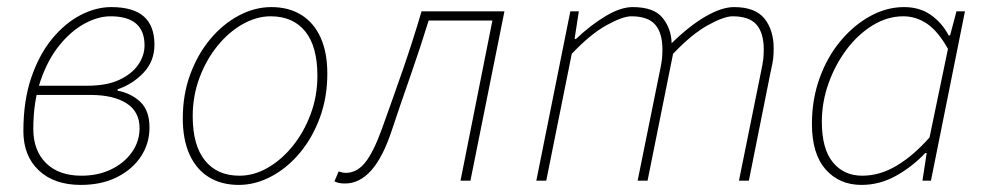

<svg xmlns="http://www.w3.org/2000/svg" viewBox="-20 -510 2790 542"><path d="M208 12Q133 12 89.5 -29Q46 -70 46 -140Q46 -226 68.5 -291.5Q91 -357 127.5 -401Q164 -445 207.5 -467.5Q251 -490 294 -490Q356 -490 386 -463.5Q416 -437 416 -384Q416 -337 385 -304.5Q354 -272 312 -258V-254Q350 -247 376 -222.5Q402 -198 402 -150Q402 -105 378 -68.5Q354 -32 310.5 -10Q267 12 208 12ZM210 -14Q257 -14 294 -32Q331 -50 352.5 -80.5Q374 -111 374 -148Q374 -195 337 -218.5Q300 -242 235 -242H69L74 -268H226Q281 -268 316.5 -284.5Q352 -301 370 -327Q388 -353 388 -382Q388 -464 292 -464Q257 -464 219 -443.5Q181 -423 148 -382.5Q115 -342 94.5 -282.5Q74 -223 74 -146Q74 -85 110 -49.5Q146 -14 210 -14Z M654 12Q605 12 569.5 -10Q534 -32 515 -74Q496 -116 496 -176Q496 -243 517 -300Q538 -357 573.5 -399.5Q609 -442 654 -466Q699 -490 746 -490Q795 -490 830.5 -468Q866 -446 885 -404Q904 -362 904 -302Q904 -235 883 -178Q862 -121 826.5 -78.5Q791 -36 746 -12Q701 12 654 12ZM656 -14Q697 -14 736 -36.5Q775 -59 806.5 -98Q838 -137 857 -188Q876 -239 876 -296Q876 -379 841.5 -421.5Q807 -464 744 -464Q704 -464 664.5 -441.5Q625 -419 593.5 -380Q562 -341 543 -290Q524 -239 524 -182Q524 -100 558.5 -57Q593 -14 656 -14Z M954 8Q944 8 937 6.5Q930 5 924 2L936 -26Q940 -25 945 -23.5Q950 -22 956 -22Q988 -22 1011.5 -52Q1035 -82 1058 -146Q1088 -229 1116.5 -311Q1145 -393 1170 -478H1404L1308 0H1280L1370 -452H1190Q1166 -374 1139 -297Q1112 -220 1086 -142Q1061 -66 1028 -29Q995 8 954 8Z M1494 0 1590 -478H1614L1602 -400H1606Q1647 -439 1689.5 -464.5Q1732 -490 1766 -490Q1826 -490 1850.5 -459.5Q1875 -429 1876 -388Q1927 -438 1972.5 -464Q2018 -490 2052 -490Q2112 -490 2138 -457.5Q2164 -425 2164 -374Q2164 -356 2162.5 -343.5Q2161 -331 2156 -310L2094 0H2066L2128 -306Q2133 -329 2134.5 -342Q2136 -355 2136 -370Q2136 -417 2115.5 -440.5Q2095 -464 2048 -464Q2024 -464 1978.5 -439Q1933 -414 1880 -358L1808 0H1780L1842 -306Q1847 -329 1848.5 -342Q1850 -355 1850 -370Q1850 -417 1829.5 -440.5Q1809 -464 1762 -464Q1738 -464 1692.5 -439Q1647 -414 1594 -358L1522 0Z M2412 12Q2349 12 2310.5 -32Q2272 -76 2272 -160Q2272 -229 2293.5 -289Q2315 -349 2352.5 -394Q2390 -439 2436.5 -464.5Q2483 -490 2532 -490Q2576 -490 2607.5 -468Q2639 -446 2658 -410H2662L2680 -478H2704L2608 0H2584L2596 -78H2592Q2555 -39 2509 -13.5Q2463 12 2412 12ZM2414 -14Q2464 -14 2511.5 -42.5Q2559 -71 2604 -122L2656 -372Q2628 -422 2597 -443Q2566 -464 2530 -464Q2485 -464 2443.5 -438.5Q2402 -413 2370 -370.5Q2338 -328 2319 -275Q2300 -222 2300 -166Q2300 -90 2331 -52Q2362 -14 2414 -14Z"/></svg>

Font: Source Sans 3 VF
Style: Italic
Weight: 200
Italic angle: -11°
Designer: Paul D. Hunt
Foundry: Adobe Systems Incorporated
Version: Version 3.042;hotconv 1.0.118;makeotfexe 2.5.65603